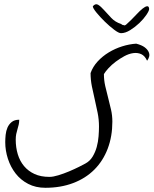

<svg xmlns="http://www.w3.org/2000/svg" viewBox="-20 -891 730 912"><path d="M4.9 -215.8Q4.9 -231.4 6.8 -250.5Q8.8 -269.5 15.6 -285.2Q22.5 -300.8 35.6 -311.5Q48.8 -322.3 71.3 -322.3Q71.3 -309.6 68.8 -298.8Q66.4 -288.1 63 -277.3Q59.6 -266.6 57.1 -254.4Q54.7 -242.2 54.7 -227.5Q54.7 -190.4 64.5 -158.2Q74.2 -126 94.2 -102.1Q114.3 -78.1 144 -64.5Q173.8 -50.8 214.8 -50.8Q232.4 -50.8 257.8 -58.6Q283.2 -66.4 308.6 -77.1Q334 -87.9 355.5 -98.6Q377 -109.4 385.7 -114.3Q407.2 -126 419.9 -147Q432.6 -168 439.5 -192.9Q446.3 -217.8 448.2 -243.7Q450.2 -269.5 450.2 -290Q450.2 -323.2 443.8 -355Q437.5 -386.7 430.2 -418Q422.9 -449.2 416.5 -480.5Q410.2 -511.7 410.2 -543.9Q420.9 -574.2 443.8 -599.1Q466.8 -624 496.6 -642.1Q526.4 -660.2 560.5 -670.9Q594.7 -681.6 627 -683.6Q653.3 -676.8 667 -666.5Q680.7 -656.2 686 -644.5Q691.4 -632.8 688.5 -622.1Q685.5 -611.3 678.7 -602.5Q668 -626 650.9 -633.8Q633.8 -641.6 612.8 -638.7Q591.8 -635.7 570.3 -624Q548.8 -612.3 529.3 -597.7Q509.8 -583 495.1 -566.9Q480.5 -550.8 473.6 -539.1Q473.6 -509.8 480 -481.9Q486.3 -454.1 493.7 -426.3Q501 -398.4 507.3 -370.6Q513.7 -342.8 513.7 -313.5Q513.7 -243.2 491.7 -185.1Q469.7 -127 428.2 -85.4Q386.7 -43.9 327.6 -21.5Q268.6 1 195.3 1Q149.4 1 113.8 -17.6Q78.1 -36.1 54.2 -66.9Q30.3 -97.7 17.6 -136.7Q4.9 -175.8 4.9 -215.8ZM420.9 -861.3Q433.6 -876 446.3 -868.2Q459 -860.4 474.1 -843.3Q489.3 -826.2 508.3 -806.2Q527.3 -786.1 554.7 -777.3Q559.6 -774.4 561.5 -772.9Q563.5 -771.5 569.3 -771.5Q571.3 -767.6 580.6 -775.4Q589.8 -783.2 603 -796.4Q616.2 -809.6 630.4 -824.7Q644.5 -839.8 657.2 -850.1Q669.9 -860.4 678.7 -861.3Q687.5 -862.3 688.5 -848.6Q688.5 -839.8 675.3 -820.3Q662.1 -800.8 642.1 -781.7Q622.1 -762.7 598.6 -748Q575.2 -733.4 554.7 -733.4Q543.9 -733.4 522 -750Q500 -766.6 477.5 -788.6Q455.1 -810.5 438 -831.5Q420.9 -852.5 420.9 -861.3Z"/></svg>

Font: La Belle Aurore
Style: Regular
Weight: 400
Version: Version 1.001 2001